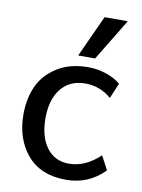

<svg xmlns="http://www.w3.org/2000/svg" viewBox="-92 -883 713 962"><g transform="rotate(10 265.0 -402.0)"><path d="M264 -608 361 -820H479L350 -608ZM312 16Q182 16 113.5 -65Q45 -146 45 -270Q45 -349 73 -412.5Q101 -476 166 -517.5Q231 -559 325 -559Q371 -559 416 -544Q461 -529 490 -504L457 -426Q400 -476 325 -476Q245 -476 201 -420.5Q157 -365 157 -271Q157 -177 198 -121.5Q239 -66 312 -66Q394 -66 469 -136L506 -66Q426 16 312 16Z"/></g></svg>

Font: Martel Sans DemiBold
Style: Regular
Weight: 600
Designer: Dan Reynolds and Mathieu Réguer
Foundry: Dan Reynolds and Mathieu Réguer
Version: Version 1.001;PS 001.001;hotconv 1.0.70;makeotf.lib2.5.58329